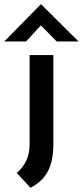

<svg xmlns="http://www.w3.org/2000/svg" viewBox="-52 -683 391 907"><path d="M92 204 27 134Q55 111 71.5 77Q88 43 88 -4V-423H200V1Q200 75 175 124.5Q150 174 92 204ZM216 -487 141 -563 71 -487H-32L141 -663H142L319 -487Z"/></svg>

Font: Synthetic SemiBold
Style: Regular
Weight: 600
Designer: Santiago Orozco
Foundry: Typemade
Version: Version 2.000; ttfautohint (v1.8.4.7-5d5b)